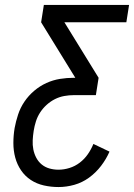

<svg xmlns="http://www.w3.org/2000/svg" viewBox="-20 -755 541 775"><path d="M216 0Q186 0 157 -6.5Q128 -13 104.5 -28.5Q81 -44 65 -67.5Q49 -91 41.5 -119Q34 -147 34 -177.5Q34 -208 39 -238Q44 -265 53 -292.5Q62 -320 78.5 -344.5Q95 -369 118 -388.5Q141 -408 167.5 -420Q194 -432 222 -436.5Q250 -441 278 -441H284L146 -665L157 -735H501L490 -665H240L378 -441L367 -371H278Q259 -371 239.5 -367.5Q220 -364 202 -355Q184 -346 168.5 -332Q153 -318 142 -301Q131 -284 125 -265Q119 -246 116 -227Q113 -208 112 -189Q111 -170 114.5 -152Q118 -134 126.5 -118Q135 -102 148.5 -91Q162 -80 179.5 -75Q197 -70 216 -70Q238 -70 260.5 -77Q283 -84 302 -98.5Q321 -113 334.5 -132.5Q348 -152 357 -174L422 -143Q409 -113 388 -85.5Q367 -58 339.5 -38Q312 -18 280 -9Q248 0 216 0Z"/></svg>

Font: Iosevka SS04
Style: Italic
Weight: 400
Italic angle: -9°
Monospace: yes
Designer: Belleve Invis
Foundry: Belleve Invis
Version: Version 19.0.0; ttfautohint (v1.8.4)